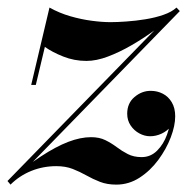

<svg xmlns="http://www.w3.org/2000/svg" viewBox="-60 -490 528 520"><path d="M-40 0.5 408.5 -459.5 427 -460 -16 -5.5ZM-31.5 10 -39.5 0.5Q10.5 -40 51 -66.5Q91.5 -93 124.8 -105.8Q158 -118.5 186.5 -118.5Q209 -118.5 225.2 -110.5Q241.5 -102.5 255.8 -91.8Q270 -81 286 -72.8Q302 -64.5 323.5 -64.5Q348 -64.5 365.5 -82Q383 -99.5 392.2 -125Q401.5 -150.5 401.5 -175H413.5Q412.5 -159.5 402.5 -147.2Q392.5 -135 377.5 -128Q362.5 -121 346.5 -121Q331.5 -121 317.2 -128.8Q303 -136.5 293.8 -150.2Q284.5 -164 284.5 -182Q284.5 -210.5 304.2 -227.2Q324 -244 348 -244Q366 -244 381 -236.2Q396 -228.5 405.2 -213Q414.5 -197.5 414.5 -175Q414.5 -149.5 402.5 -118Q390.5 -86.5 368.8 -57Q347 -27.5 318 -8.8Q289 10 255 10Q230 10 210.8 2.5Q191.5 -5 173.8 -15Q156 -25 136.8 -32.5Q117.5 -40 92.5 -40Q56.5 -40 24.5 -27Q-7.5 -14 -31.5 10ZM24.5 -260 74 -469.5Q101 -454.5 130.5 -446Q160 -437.5 188.2 -433.8Q216.5 -430 239.5 -430Q257.5 -430 282.5 -431.8Q307.5 -433.5 333.8 -437.8Q360 -442 382.5 -449.8Q405 -457.5 418 -469.5L427 -460Q396 -435.5 363 -411.2Q330 -387 296.8 -367.8Q263.5 -348.5 232.2 -336.8Q201 -325 174 -325Q141 -325 111 -337Q81 -349 61.5 -363L37 -260Z"/></svg>

Font: Bodoni Moda 18pt SemiBold
Style: Italic
Weight: 600
Italic angle: -13°
Designer: Owen Earl
Foundry: indestructible type
Version: Version 2.005